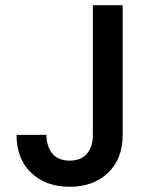

<svg xmlns="http://www.w3.org/2000/svg" viewBox="-20 -715 604 742"><path d="M338.9 -193.8V-694.8H454.1V-193.8Q454.1 -101.1 397.5 -47.1Q340.8 6.8 249 6.8Q157.2 6.8 100.6 -47.1Q43.9 -101.1 43.9 -193.8H159.2Q160.2 -148.4 182.6 -121.3Q205.1 -94.2 249 -94.2Q293.5 -94.2 316.2 -121.3Q338.9 -148.4 338.9 -193.8Z"/></svg>

Font: SVN-Poppins Medium
Style: Regular
Weight: 500
Designer: Ninad Kale (Devanagari), Jonny Pinhorn (Latin)
Foundry: Indian Type Foundry
Version: Version 3.002 2017